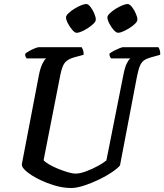

<svg xmlns="http://www.w3.org/2000/svg" viewBox="-20 -940 821 960"><path d="M336 0Q295 0 252 -13Q209 -26 171.5 -45Q134 -64 111 -84Q88 -104 89 -118L175 -567Q182 -601 192.5 -622Q203 -643 211 -648H113Q111 -651 108 -656.5Q105 -662 106 -671Q113 -678 127 -685.5Q141 -693 154.5 -698.5Q168 -704 174 -704H388Q391 -700 395 -690Q399 -680 398 -666L350 -653Q319 -644 305 -627.5Q291 -611 282 -567L198 -139Q205 -130 224.5 -118.5Q244 -107 269.5 -96.5Q295 -86 319 -79Q343 -72 358 -72Q380 -72 411 -83.5Q442 -95 470 -110.5Q498 -126 512 -138L597 -566Q604 -603 614 -623Q624 -643 632 -648H535Q533 -650 530 -656.5Q527 -663 527 -671Q534 -678 548.5 -685.5Q563 -693 576.5 -698.5Q590 -704 595 -704H772Q775 -700 778.5 -690Q782 -680 781 -666L734 -653Q713 -647 700.5 -638.5Q688 -630 680 -611.5Q672 -593 665 -558L580 -113Q569 -99 540.5 -79.5Q512 -60 474.5 -42Q437 -24 400 -12Q363 0 336 0ZM571 -776Q561 -776 548.5 -790Q536 -804 526.5 -822.5Q517 -841 517 -853Q517 -862 529 -873.5Q541 -885 558.5 -896Q576 -907 592.5 -913.5Q609 -920 618 -920Q628 -920 639.5 -905.5Q651 -891 659 -872.5Q667 -854 667 -842Q667 -833 656 -822Q645 -811 628.5 -800.5Q612 -790 596 -783Q580 -776 571 -776ZM363 -776Q354 -776 341.5 -790.5Q329 -805 319.5 -823Q310 -841 310 -853Q310 -862 322 -873.5Q334 -885 351.5 -896Q369 -907 385.5 -913.5Q402 -920 411 -920Q421 -920 432 -906Q443 -892 451 -873.5Q459 -855 459 -842Q459 -833 448 -822Q437 -811 421 -800.5Q405 -790 389 -783Q373 -776 363 -776Z"/></svg>

Font: Texturina SemiBold
Style: Italic
Weight: 600
Italic angle: -11°
Designer: Guillermo Torres Carreño
Foundry: Omnibus-Type
Version: Version 1.002; ttfautohint (v1.8.3)